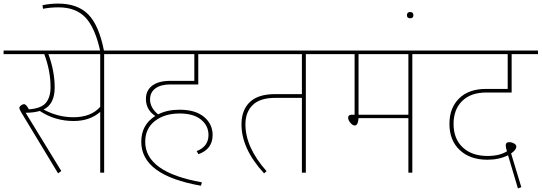

<svg xmlns="http://www.w3.org/2000/svg" viewBox="-32 -963 3021 1071"><path d="M701 -681V-661H549V0H527V-339Q469 -288 379 -288Q274 -288 190 -344Q155 -334 111 -334L310 -9L292 4L86 -337Q76 -354 76 -360Q76 -368 85 -375Q94 -382 102 -382Q114 -382 129 -353Q198 -358 224 -389.5Q250 -421 250 -477Q250 -568 215 -661H-12V-681ZM527 -367V-661H238Q273 -566 273 -475Q273 -382 211 -352Q291 -309 377 -309Q476 -309 527 -367Z M527 -678Q499 -807 445.5 -864.5Q392 -922 294 -922Q248 -922 208 -914L205 -934Q248 -943 292 -943Q401 -943 460.5 -882.5Q520 -822 548 -680Z M918 -492Q865 -492 835 -470Q805 -448 805 -408Q805 -362 850 -325Q900 -351 970 -351Q1058 -351 1106 -311Q1154 -271 1154 -210Q1154 -131 1075 -103L1065 -120Q1131 -146 1131 -210Q1131 -262 1089 -296Q1047 -330 970 -330Q886 -330 832 -288Q778 -246 778 -172Q778 -2 1094 54L1089 73Q756 15 756 -172Q756 -267 834 -316Q782 -351 782 -411Q782 -459 817.5 -485.5Q853 -512 918 -512H1052V-661H676V-681H1236V-661H1074V-492Z M1811 -681V-661H1674V0H1652V-417H1502Q1419 -417 1378 -377.5Q1337 -338 1337 -269Q1337 -141 1455 -8L1441 4Q1315 -133 1315 -269Q1315 -349 1361.5 -393.5Q1408 -438 1502 -438H1652V-661H1212V-681Z M2405 -681V-661H2268V0H2246V-304H1968Q1965 -263 1947 -263Q1935 -263 1922.5 -278Q1910 -293 1910 -306Q1910 -323 1929 -323H1946V-661H1787V-681ZM2246 -323V-661H1968V-323Z M2238 -878Q2238 -896 2256 -896Q2274 -896 2274 -878Q2274 -861 2256 -861Q2238 -861 2238 -878Z M2681 -447Q2594 -447 2546 -399.5Q2498 -352 2498 -272Q2498 -189 2549 -141Q2600 -93 2688 -93Q2754 -93 2796 -119Q2789 -140 2789 -152Q2789 -170 2808 -170Q2822 -170 2835 -163Q2848 -156 2848 -145Q2848 -127 2819 -107L2876 81L2857 88L2802 -97Q2752 -72 2687 -72Q2590 -72 2532.5 -126Q2475 -180 2475 -272Q2475 -361 2529 -414Q2583 -467 2679 -467H2800V-661H2380V-681H2969V-661H2822V-447Z"/></svg>

Font: FiraGO Thin
Style: Regular
Weight: 100
Designer: bBox Type
Foundry: bBox Type GmbH
Version: Version 1.001;PS 001.001;hotconv 1.0.88;makeotf.lib2.5.64775